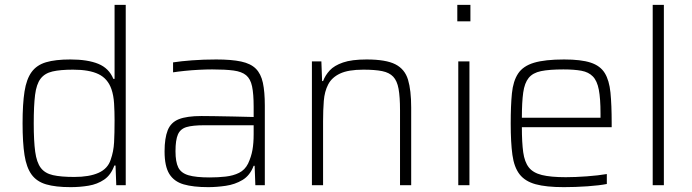

<svg xmlns="http://www.w3.org/2000/svg" viewBox="-20 -763 2852 791"><path d="M271 8Q209 8 170 -3.5Q131 -15 110 -44Q89 -73 81 -124Q73 -175 73 -255Q73 -335 81 -386Q89 -437 110 -466Q131 -495 169.5 -506.5Q208 -518 270 -518Q341 -518 385 -500Q429 -482 447 -438H452V-743H498V0H459L456 -81H451Q437 -42 409 -23Q381 -4 345 2Q309 8 271 8ZM286 -34Q348 -34 386 -51Q424 -68 436 -105Q448 -139 450 -176.5Q452 -214 452 -267Q452 -303 450 -336.5Q448 -370 439 -396Q424 -439 386 -457.5Q348 -476 281 -476Q228 -476 196 -468.5Q164 -461 147 -438.5Q130 -416 124.5 -372Q119 -328 119 -255Q119 -182 125 -138Q131 -94 148 -71.5Q165 -49 198 -41.5Q231 -34 286 -34Z M838 8Q776 8 736.5 -3.5Q697 -15 677.5 -46.5Q658 -78 658 -139Q658 -194 671 -226.5Q684 -259 717 -272Q750 -285 810 -285Q825 -285 862 -284.5Q899 -284 943.5 -283Q988 -282 1025 -281V-323Q1025 -376 1018.5 -407Q1012 -438 994 -453Q976 -468 942 -472.5Q908 -477 854 -477Q830 -477 800 -475.5Q770 -474 741 -471Q712 -468 693 -465V-506Q725 -511 771.5 -514.5Q818 -518 871 -518Q934 -518 973.5 -509.5Q1013 -501 1034 -480Q1055 -459 1063 -422Q1071 -385 1071 -328V0H1032L1029 -80H1025Q1010 -40 979 -21.5Q948 -3 910 2.5Q872 8 838 8ZM844 -32Q878 -32 909.5 -35.5Q941 -39 965 -51Q989 -63 1002 -89Q1015 -117 1020 -145Q1025 -173 1025 -210V-247H822Q774 -247 748.5 -239.5Q723 -232 713 -209Q703 -186 703 -140Q703 -96 714.5 -73Q726 -50 756.5 -41Q787 -32 844 -32Z M1265 0V-510H1304L1307 -429H1311Q1320 -453 1338.5 -473Q1357 -493 1393 -505.5Q1429 -518 1490 -518Q1570 -518 1609 -498Q1648 -478 1661 -434.5Q1674 -391 1674 -320V0H1628V-309Q1628 -364 1622 -397Q1616 -430 1600 -447Q1584 -464 1554.5 -470Q1525 -476 1477 -476Q1415 -476 1381 -460Q1347 -444 1332 -415Q1317 -386 1314 -347.5Q1311 -309 1311 -264V0Z M1864 -675V-743H1918V-675ZM1868 0V-510H1914V0Z M2303 8Q2230 8 2186.5 -4Q2143 -16 2120.5 -45Q2098 -74 2091 -125Q2084 -176 2084 -254Q2084 -328 2089 -378.5Q2094 -429 2114.5 -460Q2135 -491 2180 -504.5Q2225 -518 2304 -518Q2374 -518 2413.5 -505Q2453 -492 2471.5 -462Q2490 -432 2495 -381.5Q2500 -331 2500 -256V-239H2130Q2130 -176 2135.5 -136Q2141 -96 2158.5 -73.5Q2176 -51 2212.5 -42Q2249 -33 2311 -33Q2350 -33 2397.5 -36.5Q2445 -40 2480 -46V-5Q2450 1 2400.5 4.5Q2351 8 2303 8ZM2130 -278H2454V-296Q2454 -357 2447 -393.5Q2440 -430 2422.5 -448Q2405 -466 2375.5 -471.5Q2346 -477 2301 -477Q2243 -477 2209 -470Q2175 -463 2158 -442Q2141 -421 2135.5 -381.5Q2130 -342 2130 -278Z M2669 0V-743H2715V0Z"/></svg>

Font: Saira ExtraLight
Style: Regular
Weight: 200
Designer: Hector Gatti with collaboration of the Omnibus-Type team
Foundry: Omnibus-Type
Version: Version 1.100; ttfautohint (v1.8.3)